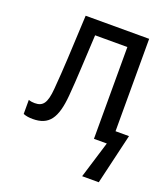

<svg xmlns="http://www.w3.org/2000/svg" viewBox="-133 -631 798 912"><g transform="rotate(20 266.0 -175.0)"><path d="M74 11C156 11 189 -36 199 -153C207 -246 209 -323 217 -464H380V0H445L388 186H472L532 -69H464V-536H143C134 -347 131 -266 122 -160C116 -84 98 -63 57 -63C47 -63 38 -64 26 -68V3C40 9 57 11 74 11Z"/></g></svg>

Font: Noto Sans Mono Condensed
Style: Regular
Weight: 400
Width: 3
Designer: Monotype Design Team
Foundry: Monotype Imaging Inc.
Version: Version 2.014